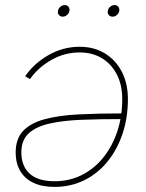

<svg xmlns="http://www.w3.org/2000/svg" viewBox="-20 -732 578 760"><path d="M294.9 -546.9Q352.1 -546.9 395 -520.8Q438 -494.6 462.2 -448Q486.3 -401.4 486.3 -339.8Q486.3 -266.1 465.1 -202.6Q443.8 -139.2 405 -91.8Q366.2 -44.4 313 -18.3Q259.8 7.8 195.8 7.8Q145.5 7.8 111.3 -8.8Q77.1 -25.4 59.6 -56.2Q42 -86.9 42 -127.9Q42 -183.1 72 -214.4Q102.1 -245.6 158 -260.5Q213.9 -275.4 292.5 -279.3Q371.1 -283.2 467.8 -283.2V-260.7Q377 -260.7 302.7 -257.8Q228.5 -254.9 175.3 -242.7Q122.1 -230.5 93.3 -203.9Q64.5 -177.2 64.5 -128.9Q64.5 -74.7 97.4 -44.7Q130.4 -14.6 195.8 -14.6Q254.9 -14.6 304 -39.3Q353 -64 388.7 -108.2Q424.3 -152.3 444.1 -211.4Q463.9 -270.5 463.9 -339.8Q463.9 -395.5 442.6 -437Q421.4 -478.5 383.5 -501.5Q345.7 -524.4 294.9 -524.4Q235.8 -524.4 183.6 -494.9Q131.3 -465.3 98.6 -418.9L79.6 -430.2Q114.7 -481.4 172.4 -514.2Q230 -546.9 294.9 -546.9ZM425.8 -666Q416 -666 410.4 -672.9Q404.8 -679.7 406.7 -689Q408.2 -698.2 416 -705.1Q423.8 -711.9 433.6 -711.9Q442.9 -711.9 448.2 -705.3Q453.6 -698.7 452.1 -689Q450.7 -679.7 442.9 -672.9Q435.1 -666 425.8 -666ZM228.5 -666Q218.8 -666 213.1 -672.9Q207.5 -679.7 209.5 -689Q210.9 -698.2 218.8 -705.1Q226.6 -711.9 236.3 -711.9Q245.6 -711.9 251 -705.3Q256.3 -698.7 254.9 -689Q253.4 -679.7 245.6 -672.9Q237.8 -666 228.5 -666Z"/></svg>

Font: Inter 18pt Thin
Style: Italic
Weight: 250
Italic angle: -9.3988°
Version: Version 4.001;git-66647c0bb